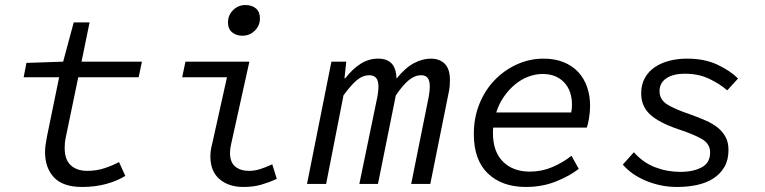

<svg xmlns="http://www.w3.org/2000/svg" viewBox="-20 -731 3040 763"><path d="M307 12Q230 12 194.5 -26Q159 -64 159 -127Q159 -143 161.5 -158Q164 -173 167 -190L215 -424H74L85 -481L231 -486L273 -642H336L304 -486H544L531 -424H291L242 -188Q239 -174 238 -164Q237 -154 237 -143Q237 -97 261 -74.5Q285 -52 327 -52Q363 -52 395 -62.5Q427 -73 453 -87L478 -32Q446 -12 402 0Q358 12 307 12Z M947 12Q889 12 852.5 -19Q816 -50 816 -110Q816 -133 824 -163L882 -424H704L717 -486H971L898 -156Q896 -147 895 -139.5Q894 -132 894 -124Q894 -86 915 -69Q936 -52 969 -52Q992 -52 1014 -59Q1036 -66 1062 -78L1080 -20Q1049 -6 1018 3Q987 12 947 12ZM943 -589Q919 -589 902.5 -602.5Q886 -616 886 -642Q886 -671 906.5 -691Q927 -711 955 -711Q981 -711 997 -697.5Q1013 -684 1013 -658Q1013 -629 992.5 -609Q972 -589 943 -589Z M1200 0 1297 -486H1356L1349 -420H1352Q1381 -457 1413 -477.5Q1445 -498 1483 -498Q1517 -498 1535.5 -479.5Q1554 -461 1556 -419Q1591 -462 1625 -480Q1659 -498 1692 -498Q1727 -498 1747.5 -477.5Q1768 -457 1768 -413Q1768 -400 1767 -388Q1766 -376 1762 -358L1690 0H1614L1684 -348Q1686 -360 1687 -369Q1688 -378 1688 -386Q1688 -411 1679.5 -421.5Q1671 -432 1654 -432Q1628 -432 1604 -412Q1580 -392 1553 -352L1482 0H1408L1480 -348Q1482 -360 1483 -369Q1484 -378 1484 -386Q1484 -411 1474.5 -421.5Q1465 -432 1449 -432Q1421 -432 1397.5 -412Q1374 -392 1345 -352L1276 0Z M2070 12Q1975 12 1919 -41.5Q1863 -95 1863 -198Q1863 -264 1885.5 -319Q1908 -374 1946.5 -413.5Q1985 -453 2035 -475.5Q2085 -498 2140 -498Q2185 -498 2219.5 -484Q2254 -470 2277.5 -445Q2301 -420 2313 -385.5Q2325 -351 2325 -311Q2325 -285 2320.5 -259.5Q2316 -234 2312 -224H1940Q1939 -219 1939 -213.5Q1939 -208 1939 -202Q1939 -128 1979 -88.5Q2019 -49 2085 -49Q2133 -49 2175 -67Q2217 -85 2251 -112L2280 -60Q2243 -31 2188.5 -9.5Q2134 12 2070 12ZM2136 -437Q2108 -437 2080 -426.5Q2052 -416 2027.5 -396Q2003 -376 1983 -347.5Q1963 -319 1952 -284H2250Q2253 -299 2253 -314Q2253 -371 2221.5 -404Q2190 -437 2136 -437Z M2670 12Q2607 12 2548.5 -12Q2490 -36 2455 -77L2499 -126Q2535 -85 2583 -66.5Q2631 -48 2684 -48Q2735 -48 2768.5 -66Q2802 -84 2802 -125Q2802 -160 2768.5 -179Q2735 -198 2674 -218Q2598 -244 2563 -276.5Q2528 -309 2528 -360Q2528 -395 2542.5 -421Q2557 -447 2582 -464Q2607 -481 2640 -489.5Q2673 -498 2710 -498Q2780 -498 2831 -474Q2882 -450 2913 -419L2870 -372Q2840 -398 2798 -418Q2756 -438 2702 -438Q2654 -438 2627.5 -419.5Q2601 -401 2601 -369Q2601 -335 2631.5 -316Q2662 -297 2721 -277Q2755 -265 2783.5 -252.5Q2812 -240 2832 -224Q2852 -208 2863.5 -186.5Q2875 -165 2875 -135Q2875 -96 2859 -68Q2843 -40 2815 -22Q2787 -4 2750 4Q2713 12 2670 12Z"/></svg>

Font: Source Code Pro
Style: Italic
Weight: 400
Italic angle: -11°
Monospace: yes
Designer: Paul D. Hunt, Teo Tuominen
Foundry: Adobe Systems Incorporated
Version: Version 1.050;PS 1.000;hotconv 16.6.51;makeotf.lib2.5.65220